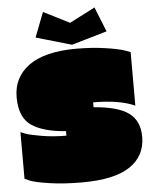

<svg xmlns="http://www.w3.org/2000/svg" viewBox="-60 -961 812 1021"><g transform="rotate(-5 345.5 -450.5)"><path d="M368 -701Q450 -701 521.5 -690.5Q593 -680 624 -669L654 -658V-372Q573 -409 432 -409V-383Q562 -373 619 -331Q676 -289 676 -204Q676 -102 593 -46Q510 10 337 10Q238 10 162 -1.5Q86 -13 60 -24L33 -36V-285Q42 -281 60 -274Q78 -267 140.5 -256Q203 -245 275 -245V-269Q153 -278 91 -321Q29 -364 29 -471Q29 -578 114 -639.5Q199 -701 368 -701ZM347 -841 483 -911 536 -779 347 -724 157 -779 208 -911Z"/></g></svg>

Font: Erica One
Style: Regular
Weight: 400
Designer: Miguel Hernandez
Foundry: Miguel Hernandez
Version: Version 1.003